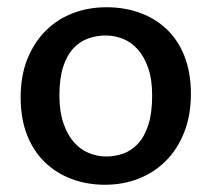

<svg xmlns="http://www.w3.org/2000/svg" viewBox="-20 -500 585 530"><path d="M507 -241Q507 -182 488.5 -135Q470 -88 438 -56Q406 -24 363 -7Q320 10 270 10Q220 10 177.5 -6Q135 -22 103.5 -52.5Q72 -83 54.5 -128Q37 -173 37 -231Q37 -291 55.5 -337Q74 -383 106 -415Q138 -447 181 -463.5Q224 -480 274 -480Q324 -480 366.5 -464.5Q409 -449 440.5 -419Q472 -389 489.5 -344Q507 -299 507 -241ZM400 -236Q400 -281 389 -312.5Q378 -344 360 -364Q342 -384 319 -393Q296 -402 271 -402Q247 -402 224 -394Q201 -386 183 -367Q165 -348 154.5 -316Q144 -284 144 -236Q144 -192 155 -160Q166 -128 184 -107.5Q202 -87 225.5 -77.5Q249 -68 273 -68Q297 -68 320 -76Q343 -84 361 -103.5Q379 -123 389.5 -155.5Q400 -188 400 -236Z"/></svg>

Font: Ek Mukta Medium
Style: Regular
Weight: 500
Designer: Girish Dalvi and Yashodeep Gholap
Foundry: Ek Type
Version: Version 2.538;PS 1.002;hotconv 16.6.51;makeotf.lib2.5.65220;